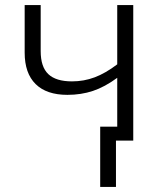

<svg xmlns="http://www.w3.org/2000/svg" viewBox="-20 -553 631 755"><path d="M374 -55H441V-247Q392 -211 345.5 -195.5Q299 -180 245 -180Q163 -180 120 -222.5Q77 -265 77 -346V-533H140V-352Q140 -290 170 -261.5Q200 -233 263 -233Q310 -233 352.5 -249Q395 -265 441 -300V-533H504V0H436V182H374Z"/></svg>

Font: OpenSansMMV
Style: Light
Weight: 300
Foundry: Ascender Corporation
Version: Version 4.001